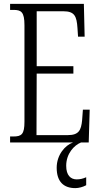

<svg xmlns="http://www.w3.org/2000/svg" viewBox="-20 -734 516 989"><path d="M32 0H356C315 14 272 64 272 130C272 203 309 235 368 235C386 235 408 229 424 220V179C406 187 391 190 375 190C344 190 321 169 321 120C321 57 362 14 397 0H437L442 -169H407L403 -115C398 -63 386 -38 329 -38H168L169 -355H358V-393H169V-676H306C364 -676 375 -651 379 -590L382 -545H416L412 -714H32V-683H49C89 -683 106 -673 106 -604V-107C106 -42 91 -31 49 -31H32Z"/></svg>

Font: Noto Serif Tamil ExtraCondensed Light
Style: Italic
Weight: 300
Width: 2
Italic angle: -12°
Designer: Indian Type Foundry, Tom Grace, and the Monotype Design Team
Foundry: Monotype Imaging Inc.
Version: Version 2.003